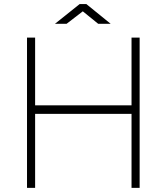

<svg xmlns="http://www.w3.org/2000/svg" viewBox="-20 -904 802 924"><path d="M110 0V-723H149V-397H613V-723H652V0H613V-356H149V0ZM244.5 -789.5 363.5 -884.5H395.5L512.5 -789.5H452.5L378.5 -849.5L300.5 -789.5Z"/></svg>

Font: Public Sans Thin Thin
Style: Regular
Weight: 250
Version: Version 2.001